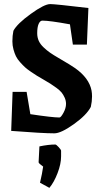

<svg xmlns="http://www.w3.org/2000/svg" viewBox="-20 -636 489 930"><path d="M243.2 9.8Q187.5 9.8 34.2 -2L41 -190.9H108.9L127 -83Q233.9 -66.9 268.1 -66.9Q274.9 -66.9 287.4 -89.6Q299.8 -112.3 299.8 -132.8Q299.8 -148.4 293.2 -163.1Q286.6 -177.7 278.3 -188Q270 -198.2 252.7 -210.9Q235.4 -223.6 223.9 -230.7Q212.4 -237.8 189.9 -251Q168.9 -263.2 159.2 -269Q149.4 -274.9 130.1 -288.1Q110.8 -301.3 101.1 -310.3Q91.3 -319.3 77.6 -334.5Q64 -349.6 57.1 -363.8Q50.3 -377.9 45.2 -396.7Q40 -415.5 40 -436Q40 -462.9 44.9 -486.8Q63.5 -521.5 129.2 -568.8Q194.8 -616.2 223.1 -616.2Q247.6 -616.2 408.2 -597.2L400.9 -419.9H333L318.8 -518.1Q220.7 -536.1 185.1 -536.1Q174.3 -536.1 167.2 -520.3Q160.2 -504.4 160.2 -475.1Q160.2 -455.1 167.7 -438.2Q175.3 -421.4 191.2 -406.5Q207 -391.6 222.4 -380.9Q237.8 -370.1 262.2 -356Q327.6 -317.9 344.2 -305.7Q411.6 -257.8 423.3 -197.8Q425.8 -184.1 425.8 -168.9Q425.8 -144.5 419.9 -118.2Q399.4 -78.6 337.4 -34.4Q275.4 9.8 243.2 9.8ZM219.2 273.9 173.8 249Q184.6 203.6 189 170.9Q167 155.3 167 149.9L170.9 73.2Q214.4 64 248 64Q252.4 64 264.2 76.7Q275.9 89.4 275.9 94.2V121.1Q275.9 158.2 258.8 202.6Q241.7 247.1 219.2 273.9Z"/></svg>

Font: Grenze SemiBold
Style: Regular
Weight: 600
Designer: Renata Polastri
Foundry: Omnibus-Type
Version: Version 1.002;PS 001.002;hotconv 1.0.88;makeotf.lib2.5.64775